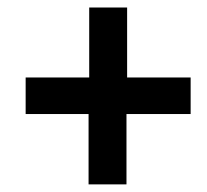

<svg xmlns="http://www.w3.org/2000/svg" viewBox="-20 -584 549 509"><path d="M214.8 -95.2V-281.7H48V-378.6H216.5V-564.1H317V-378.6H485.4V-281.7H315.3V-95.2Z"/></svg>

Font: Source Sans Variable
Style: Italic
Weight: 200
Italic angle: -11°
Designer: Paul D. Hunt
Foundry: Adobe Systems Incorporated
Version: Version 3.006;hotconv 1.0.111;makeotfexe 2.5.65597